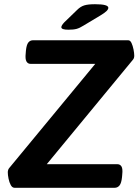

<svg xmlns="http://www.w3.org/2000/svg" viewBox="-20 -891 657 911"><path d="M304 -750Q271 -750 271 -762Q271 -770 285 -785L346 -844Q362 -860 380 -865.5Q398 -871 431 -871Q494 -871 494 -854Q494 -847 485.5 -838.5Q477 -830 457 -818L377 -770Q358 -758 343.5 -754Q329 -750 304 -750ZM49 0Q38 0 31 -13Q24 -26 20.5 -43.5Q17 -61 17 -73Q17 -86 24 -94L432 -588H125Q112 -588 105.5 -599.5Q99 -611 102 -638L103 -651Q106 -679 114.5 -689.5Q123 -700 137 -700H588Q598 -700 604 -687Q610 -674 613.5 -656.5Q617 -639 617 -627Q617 -615 611 -608L202 -112H536Q550 -112 556.5 -101Q563 -90 560 -63L559 -51Q556 -22 547 -11Q538 0 524 0Z"/></svg>

Font: Asap SemiBold
Style: Italic
Weight: 600
Italic angle: -6°
Designer: Pablo Cosgaya
Foundry: Omnibus-Type
Version: Version 3.001; ttfautohint (v1.8.3)